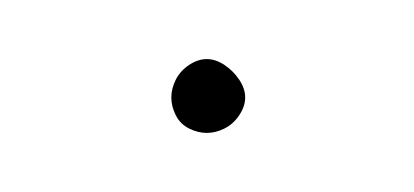

<svg xmlns="http://www.w3.org/2000/svg" viewBox="-20 -523 140 65"><path d="M38 -490Q38 -487 39.5 -484Q41 -481 44 -479.5Q47 -478 50 -478Q53 -478 56 -479.5Q59 -481 61 -484Q63 -487 63 -490Q63 -493 61 -496Q59 -499 56 -501Q53 -503 50 -503Q47 -503 44 -501Q41 -499 39.5 -496Q38 -493 38 -490Z"/></svg>

Font: Linefont Thin
Style: Regular
Weight: 100
Monospace: yes
Version: Version 3.002;gftools[0.9.33]